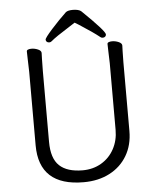

<svg xmlns="http://www.w3.org/2000/svg" viewBox="-60 -943 830 1012"><g transform="rotate(-5 355.0 -437.0)"><path d="M339 -806Q262 -758 238 -737Q233 -732 225 -732Q217 -732 212 -736.5Q207 -741 207 -748Q207 -757 247 -801.5Q287 -846 326 -883Q337 -892 364 -892Q378 -892 390 -889Q402 -886 408 -880Q526 -766 526 -748Q526 -741 521 -736.5Q516 -732 508 -732Q500 -732 495 -737Q463 -763 390 -810Q387 -812 367 -824ZM128 -707Q146 -707 163 -699.5Q180 -692 180 -680Q180 -662 179 -649L178 -584V-210Q178 -122 219 -83.5Q260 -45 342 -45Q397 -45 440.5 -70.5Q484 -96 508.5 -141Q533 -186 533 -242V-595L531 -658L530 -697Q530 -703 537 -706Q544 -709 555 -709Q573 -709 590 -701.5Q607 -694 607 -682Q607 -666 606 -654L605 -594V-230Q605 -156 572 -100Q539 -44 479.5 -13Q420 18 342 18Q106 18 106 -198V-586Q106 -613 104 -655L103 -695Q103 -701 110 -704Q117 -707 128 -707Z"/></g></svg>

Font: Iansui 0.93
Style: Regular
Weight: 400
Designer: But Ko / Fontworks Inc.
Foundry: zi-hi.com / Fontworks Inc.
Version: Version 0.931